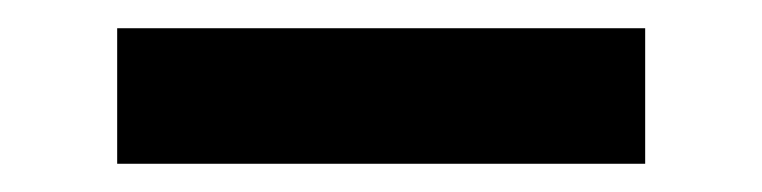

<svg xmlns="http://www.w3.org/2000/svg" viewBox="-20 -408 540 136"><path d="M63 -292V-388H437V-292Z"/></svg>

Font: Iosevka Slab
Style: Bold
Weight: 700
Monospace: yes
Designer: Belleve Invis
Foundry: Belleve Invis
Version: Version 11.1.1; ttfautohint (v1.8.3)